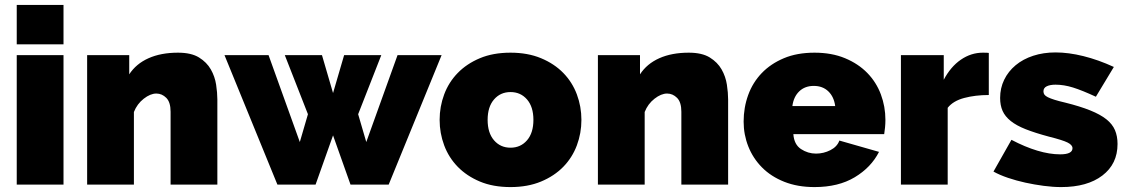

<svg xmlns="http://www.w3.org/2000/svg" viewBox="-20 -750 4576 780"><path d="M48 0V-526H238V0ZM48 -570V-730H238V-570Z M863 0H673V-296Q673 -335 655.5 -352.5Q638 -370 615 -370Q591 -370 564 -349Q537 -328 524 -295V0H334V-526H505V-448Q533 -491 583.5 -513.5Q634 -536 703 -536Q757 -536 788.5 -516.5Q820 -497 836.5 -468Q853 -439 858 -406Q863 -373 863 -346Z M1595 -526H1774L1559 0H1404L1333 -200L1262 0H1107L892 -526H1071L1198 -173L1231 -286L1137 -526H1288L1333 -372L1378 -526H1529L1435 -286L1468 -173Z M2054 10Q1983 10 1929.5 -12.5Q1876 -35 1839.5 -72.5Q1803 -110 1784.5 -159.5Q1766 -209 1766 -263Q1766 -317 1784.5 -366.5Q1803 -416 1839.5 -453.5Q1876 -491 1929.5 -513.5Q1983 -536 2054 -536Q2124 -536 2178 -513.5Q2232 -491 2268.5 -453.5Q2305 -416 2323.5 -366.5Q2342 -317 2342 -263Q2342 -209 2323.5 -159.5Q2305 -110 2268.5 -72.5Q2232 -35 2178 -12.5Q2124 10 2054 10ZM1961 -263Q1961 -210 1987 -180Q2013 -150 2054 -150Q2095 -150 2121 -180Q2147 -210 2147 -263Q2147 -316 2121 -346Q2095 -376 2054 -376Q2013 -376 1987 -346Q1961 -316 1961 -263Z M2938 0H2748V-296Q2748 -335 2730.5 -352.5Q2713 -370 2690 -370Q2666 -370 2639 -349Q2612 -328 2599 -295V0H2409V-526H2580V-448Q2608 -491 2658.5 -513.5Q2709 -536 2778 -536Q2832 -536 2863.5 -516.5Q2895 -497 2911.5 -468Q2928 -439 2933 -406Q2938 -373 2938 -346Z M3289 10Q3220 10 3166 -11.5Q3112 -33 3075.5 -70Q3039 -107 3020 -155Q3001 -203 3001 -256Q3001 -313 3019.5 -364Q3038 -415 3074.5 -453Q3111 -491 3164.5 -513.5Q3218 -536 3289 -536Q3359 -536 3413 -513.5Q3467 -491 3503.5 -453.5Q3540 -416 3558.5 -366.5Q3577 -317 3577 -263Q3577 -248 3575.5 -232.5Q3574 -217 3572 -205H3203Q3206 -163 3234 -144.5Q3262 -126 3295 -126Q3326 -126 3353.5 -140Q3381 -154 3390 -179L3551 -133Q3519 -70 3452.5 -30Q3386 10 3289 10ZM3373 -319Q3368 -357 3345 -379Q3322 -401 3286 -401Q3250 -401 3227 -379Q3204 -357 3199 -319Z M3997 -364Q3942 -364 3897 -352Q3852 -340 3830 -312V0H3640V-526H3814V-426Q3842 -479 3883.5 -507.5Q3925 -536 3973 -536Q3992 -536 3997 -535Z M4291 10Q4258 10 4220 5Q4182 0 4145.5 -8Q4109 -16 4075 -27.5Q4041 -39 4016 -53L4089 -182Q4144 -153 4194 -138Q4244 -123 4287 -123Q4337 -123 4337 -148Q4337 -161 4317 -171Q4297 -181 4241 -195Q4185 -210 4147 -225Q4109 -240 4086 -258.5Q4063 -277 4053 -299.5Q4043 -322 4043 -352Q4043 -392 4059.5 -426Q4076 -460 4106 -485Q4136 -510 4177.5 -523.5Q4219 -537 4268 -537Q4321 -537 4381.5 -522Q4442 -507 4505 -478L4432 -357Q4376 -383 4339 -394.5Q4302 -406 4268 -406Q4246 -406 4232.5 -399.5Q4219 -393 4219 -379Q4219 -371 4223 -365.5Q4227 -360 4237 -355Q4247 -350 4264.5 -344.5Q4282 -339 4308 -333Q4368 -318 4409 -301.5Q4450 -285 4474.5 -265.5Q4499 -246 4509.5 -221.5Q4520 -197 4520 -165Q4520 -84 4458.5 -37Q4397 10 4291 10Z"/></svg>

Font: Raleway
Style: Heavy
Weight: 900
Designer: Matt McInerney, Pablo Impallari, Rodrigo Fuenzalida
Foundry: Matt McInerney, Pablo Impallari, Rodrigo Fuenzalida
Version: Version 2.001; ttfautohint (v0.8) -G 200 -r 50